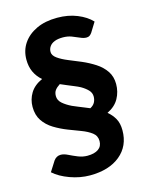

<svg xmlns="http://www.w3.org/2000/svg" viewBox="-119 -811 747 948"><g transform="rotate(-15 255.0 -337.0)"><path d="M222 60Q172 60 121 41.5Q70 23 39 -5L72 -57Q86 -76 108 -76Q124 -76 144 -66Q164 -56 187.5 -46.5Q211 -37 235 -37Q271 -37 291 -51Q311 -65 311 -92Q311 -119 290 -135Q269 -151 237 -163Q205 -175 174 -187Q138 -201 106 -220.5Q74 -240 54.5 -269Q35 -298 35 -340Q35 -378 54.5 -410Q74 -442 116 -461Q91 -483 78.5 -510.5Q66 -538 66 -573Q66 -620 90.5 -656Q115 -692 159.5 -713Q204 -734 266 -734Q322 -734 367.5 -715.5Q413 -697 440 -668L409 -618Q403 -610 397 -606Q391 -602 381 -602Q367 -602 349.5 -610Q332 -618 312 -625.5Q292 -633 268 -633Q243 -633 226 -626.5Q209 -620 200 -607.5Q191 -595 191 -579Q191 -561 212 -546Q233 -531 265 -518Q297 -505 328 -492Q363 -477 394 -457Q425 -437 444 -409Q463 -381 463 -343Q463 -303 444.5 -269.5Q426 -236 385 -216Q407 -198 420.5 -174Q434 -150 434 -114Q434 -34 377 13Q320 60 222 60ZM309 -260Q326 -269 333 -282.5Q340 -296 340 -312Q340 -331 326 -345.5Q312 -360 291 -372Q278 -379 260.5 -386Q243 -393 225.5 -400.5Q208 -408 194 -414Q177 -403 168.5 -391.5Q160 -380 160 -362Q160 -340 178.5 -324Q197 -308 224 -295Q238 -289 252.5 -283Q267 -277 281 -271.5Q295 -266 309 -260Z"/></g></svg>

Font: Aleo ExtraBold
Style: Regular
Weight: 800
Designer: Alessio Laiso
Foundry: Alessio Laiso
Version: Version 2.001;gftools[0.9.29]